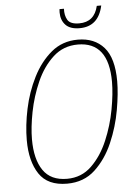

<svg xmlns="http://www.w3.org/2000/svg" viewBox="-60 -935 700 990"><g transform="rotate(-5 290.0 -440.0)"><path d="M247 10Q334 10 392 -44Q450 -98 485 -179Q520 -260 535 -345.5Q550 -431 550 -494Q550 -614 501 -669.5Q452 -725 366 -725Q286 -725 228.5 -677Q171 -629 133 -553.5Q95 -478 77 -392.5Q59 -307 59 -231Q59 -122 103 -56Q147 10 247 10ZM249 -15Q165 -15 125.5 -72.5Q86 -130 86 -233Q86 -295 101.5 -374.5Q117 -454 150 -528.5Q183 -603 236 -651.5Q289 -700 364 -700Q523 -700 523 -493Q523 -432 508 -350.5Q493 -269 460.5 -192.5Q428 -116 376 -65.5Q324 -15 249 -15ZM381 -783Q479 -783 502 -890H479Q460 -808 381 -808Q335 -808 321 -832Q307 -856 309 -890H286Q286 -888 285.5 -883.5Q285 -879 285 -873Q285 -833 308.5 -808Q332 -783 381 -783Z"/></g></svg>

Font: Noto Sans UI SemiCondensed Thin
Style: Italic
Weight: 250
Width: 4
Italic angle: -12°
Designer: Monotype Design Team
Foundry: Monotype Imaging Inc.
Version: Version 1.901